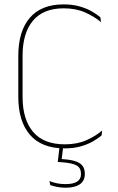

<svg xmlns="http://www.w3.org/2000/svg" viewBox="-20 -668 538 876"><path d="M275.5 9Q170 9 116.8 -52.8Q63.5 -114.5 63.5 -226.5V-413Q63.5 -525.5 116 -586.8Q168.5 -648 270.5 -648Q310 -648 342.2 -639Q374.5 -630 398.5 -616.2Q422.5 -602.5 438 -589L441 -567Q411 -592 369 -611Q327 -630 270.5 -630Q178 -630 130.5 -573.8Q83 -517.5 83 -413V-226.5Q83 -122.5 131.2 -66Q179.5 -9.5 275.5 -9.5Q332 -9.5 373.8 -28Q415.5 -46.5 446 -72.5L443.5 -50.5Q428 -36.5 403.8 -22.8Q379.5 -9 347.5 0Q315.5 9 275.5 9ZM268.5 -1 260.5 66.5 249.5 57Q252.5 57.5 259.8 57.8Q267 58 272 58.5Q321.5 62 344.2 77.2Q367 92.5 367 125V126.5Q367 157 344.2 172.8Q321.5 188.5 279 188.5Q259 188.5 240.5 184.8Q222 181 209.5 176.5L205.5 158Q221 164.5 239.5 168.2Q258 172 278.5 172Q314.5 172 332 160.5Q349.5 149 349.5 127V125.5Q349.5 98.5 330 87.2Q310.5 76 265 72.5Q260.5 72 255 71.8Q249.5 71.5 243.5 71L252 -1Z"/></svg>

Font: Anek Gujarati Medium Thin
Style: Regular
Weight: 250
Version: Version 1.003